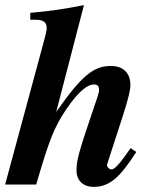

<svg xmlns="http://www.w3.org/2000/svg" viewBox="-33 -719 609 748"><path d="M476 -142C433 -80 414 -59 401 -59C393 -59 384 -68 384 -75C384 -78 384 -79 387 -87L446 -269C466 -331 475 -368 475 -387C475 -434 448 -462 399 -462C331 -462 285 -424 186 -283L294 -699C217 -684 166 -676 85 -669V-642H107C136 -642 149 -632 149 -609C149 -600 145 -584 139 -562L-13 0H108C159 -175 178 -224 227 -296C270 -359 306 -390 333 -390C345 -390 353 -385 353 -369C353 -363 351 -354 346 -339L326 -280C276 -132 265 -96 265 -55C265 -15 292 9 331 9C392 9 432 -24 498 -127Z"/></svg>

Font: STIXGeneral
Style: Bold Italic
Weight: 700
Italic angle: -16.33°
Designer: MicroPress Inc., with final additions and corrections provided by Coen Hoffman, Elsevier (retired)
Version: Version 1.1.0